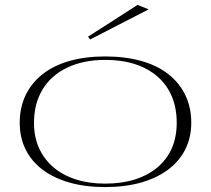

<svg xmlns="http://www.w3.org/2000/svg" viewBox="-20 -744 856 779"><path d="M406 -515Q487 -515 552 -497Q617 -479 662.5 -443.5Q708 -408 732 -358Q756 -308 756 -246Q756 -186 731.5 -137.5Q707 -89 661 -55Q615 -21 551 -3Q487 15 406 15Q327 15 263 -3Q199 -21 153.5 -55Q108 -89 84 -137.5Q60 -186 60 -246Q60 -308 84 -358Q108 -408 153.5 -443.5Q199 -479 263 -497Q327 -515 406 -515ZM408 -501Q319 -501 253.5 -470Q188 -439 153 -381.5Q118 -324 118 -246Q118 -189 138 -144Q158 -99 195.5 -66.5Q233 -34 286.5 -16.5Q340 1 406 1Q474 1 527.5 -16Q581 -33 619.5 -65.5Q658 -98 677.5 -143.5Q697 -189 697 -246Q697 -305 677.5 -352Q658 -399 620 -432.5Q582 -466 528.5 -483.5Q475 -501 408 -501ZM346 -584 337 -595 538 -724 583 -706Z"/></svg>

Font: Kalnia SemiExpanded ExtraLight
Style: Regular
Weight: 250
Width: 6
Designer: Frida Medrano
Foundry: Frida Medrano
Version: Version 1.105